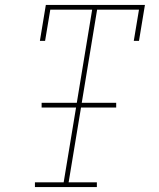

<svg xmlns="http://www.w3.org/2000/svg" viewBox="-20 -755 640 775"><path d="M371 0H121V-19H237L287 -321H148V-340H290L352 -716H183L162 -590H141L165 -735H565L541 -590H520L541 -716H372L310 -340H449V-321H307L257 -19H371Z"/></svg>

Font: Iosevka HT Thin Extended
Style: Italic
Weight: 100
Width: 7
Italic angle: -9°
Monospace: yes
Designer: Belleve Invis
Foundry: Belleve Invis
Version: Version 32.3.0; ttfautohint (v1.8.4)